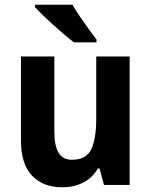

<svg xmlns="http://www.w3.org/2000/svg" viewBox="-20 -786 642 816"><path d="M531 -546V0H422L403 -70H396Q372 -29 332.5 -9.5Q293 10 245 10Q163 10 116 -39.5Q69 -89 69 -190V-546H211V-227Q211 -168 228.5 -137.5Q246 -107 286 -107Q347 -107 368 -152Q389 -197 389 -281V-546ZM288 -766Q300 -744 319 -716.5Q338 -689 357 -662.5Q376 -636 390 -619V-606H294Q277 -619 254 -638.5Q231 -658 206.5 -680Q182 -702 161.5 -722Q141 -742 128 -756V-766Z"/></svg>

Font: Noto Sans Gujarati SemiCondensed
Style: Bold
Weight: 700
Width: 4
Designer: Jelle Bosma - Monotype Design Team, Universal Thirst
Foundry: Monotype Imaging Inc.
Version: Version 2.106; ttfautohint (v1.8.4.7-5d5b)